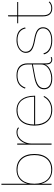

<svg xmlns="http://www.w3.org/2000/svg" viewBox="987 -1758 780 2795"><g transform="rotate(-90 1377.5 -360.0)"><path d="M534 -250Q534 -128 473.5 -59Q413 10 305 10Q226 10 173 -32Q120 -74 101 -150V0H85V-730H101V-352Q120 -428 173.5 -469Q227 -510 305 -510Q413 -510 473.5 -441Q534 -372 534 -250ZM518 -250Q518 -366 461 -431Q404 -496 302 -496Q210 -496 155.5 -431Q101 -366 101 -253V-246Q101 -134 155.5 -69Q210 -4 302 -4Q404 -4 461 -69Q518 -134 518 -250Z M921 -486 912 -474Q901 -485 887.5 -490.5Q874 -496 848 -496Q803 -496 766 -467Q729 -438 707.5 -390.5Q686 -343 686 -291V0H670V-500H686V-370Q703 -431 747 -470.5Q791 -510 850 -510Q897 -510 921 -486Z M1382 -239H963Q966 -128 1022 -66Q1078 -4 1176 -4Q1239 -4 1289.5 -34Q1340 -64 1365 -116L1378 -109Q1352 -53 1298 -21.5Q1244 10 1176 10Q1068 10 1007.5 -59Q947 -128 947 -250Q947 -372 1006.5 -441Q1066 -510 1171 -510Q1270 -510 1326 -440Q1382 -370 1382 -246ZM963 -254H1368Q1366 -368 1315 -432Q1264 -496 1171 -496Q1074 -496 1019 -432Q964 -368 963 -254Z M1946 -13 1945 1Q1932 10 1909 10Q1879 10 1858 -10Q1837 -30 1837 -82V-96Q1817 -45 1758.5 -17.5Q1700 10 1632 10Q1559 10 1517.5 -21Q1476 -52 1476 -108Q1476 -167 1519 -201Q1562 -235 1660 -253L1837 -286V-348Q1837 -418 1796 -457Q1755 -496 1678 -496Q1609 -496 1565 -468Q1521 -440 1499 -378L1486 -388Q1509 -450 1556 -480Q1603 -510 1678 -510Q1763 -510 1808 -468.5Q1853 -427 1853 -348V-76Q1853 -40 1867.5 -22Q1882 -4 1908 -4Q1934 -4 1946 -13ZM1837 -151V-272L1671 -241Q1575 -223 1533.5 -191Q1492 -159 1492 -108Q1492 -59 1530.5 -31.5Q1569 -4 1637 -4Q1680 -4 1726.5 -20Q1773 -36 1805 -69.5Q1837 -103 1837 -151Z M1984 -111 1999 -118Q2012 -63 2062.5 -33.5Q2113 -4 2190 -4Q2269 -4 2316 -36.5Q2363 -69 2363 -124Q2363 -170 2325.5 -197Q2288 -224 2193 -240Q2090 -258 2048 -288.5Q2006 -319 2006 -374Q2006 -412 2030 -443Q2054 -474 2096 -492Q2138 -510 2191 -510Q2349 -510 2376 -385L2362 -377Q2337 -496 2191 -496Q2143 -496 2104.5 -480.5Q2066 -465 2044 -438Q2022 -411 2022 -378Q2022 -328 2061 -299.5Q2100 -271 2198 -254Q2298 -237 2338.5 -207Q2379 -177 2379 -124Q2379 -62 2327.5 -26Q2276 10 2187 10Q2107 10 2052.5 -21Q1998 -52 1984 -111Z M2753 -28Q2737 -11 2711.5 -0.5Q2686 10 2657 10Q2537 10 2537 -126V-486H2437V-500H2537V-630L2553 -635V-500H2746V-486H2553V-126Q2553 -65 2578.5 -34.5Q2604 -4 2657 -4Q2711 -4 2745 -41Z"/></g></svg>

Font: Work Sans Hairline
Style: Regular
Weight: 400
Designer: Wei Huang
Foundry: Wei Huang
Version: Version 1.032